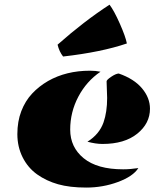

<svg xmlns="http://www.w3.org/2000/svg" viewBox="-20 -804 707 832"><path d="M494.6 -485.4Q561 -462.4 595.5 -421.1Q629.9 -379.9 629.9 -333Q629.9 -269 574.7 -224.6Q519.5 -180.2 424.3 -180.2Q394.5 -180.2 358.9 -189.9Q410.6 -222.2 428.7 -273.9Q444.3 -318.8 444.3 -379.4Q444.3 -391.1 441.9 -451.2Q441.4 -457.5 461.7 -471.2Q481.9 -484.9 494.6 -485.4ZM415.5 -493.2Q355 -452.1 319.6 -385.3Q284.2 -318.4 284.2 -242.2Q284.2 -166 342.8 -118.2Q401.4 -70.3 513.7 -70.3Q544.4 -70.3 579.6 -75.7Q556.6 -39.6 491.2 -15.4Q425.8 8.8 354 8.8Q282.2 8.8 231.4 -5.6Q180.7 -20 140.9 -48.3Q101.1 -76.7 78.1 -122.3Q55.2 -168 55.2 -222.9Q55.2 -277.8 72.3 -322.3Q89.4 -366.7 119.1 -398.4Q148.9 -430.2 188.5 -453.1Q267.1 -497.6 369.6 -497.6Q395 -497.6 415.5 -493.2ZM253.4 -559.1Q236.8 -580.1 229.5 -610.4Q344.2 -711.9 454.6 -783.7Q474.1 -758.3 499 -702.1Q523.9 -646 529.8 -615.7Q419.9 -578.1 253.4 -559.1Z"/></svg>

Font: Emblema One
Style: Regular
Weight: 400
Designer: Riccardo De Franceschi
Foundry: Riccardo De Franceschi
Version: Version 1.003